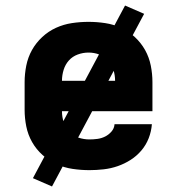

<svg xmlns="http://www.w3.org/2000/svg" viewBox="-20 -607 640 694"><path d="M303 8Q273 8 242.5 3.5Q212 -1 184.5 -13.5Q157 -26 134 -46.5Q111 -67 96 -93.5Q81 -120 75 -150Q69 -180 69 -210V-310Q69 -340 75 -370Q81 -400 95.5 -426Q110 -452 132.5 -473Q155 -494 182.5 -506.5Q210 -519 240 -523.5Q270 -528 300 -528Q330 -528 360 -523.5Q390 -519 417.5 -506.5Q445 -494 467.5 -473Q490 -452 504.5 -426Q519 -400 525 -370Q531 -340 531 -310V-205H204Q204 -184 210.5 -164.5Q217 -145 230.5 -130.5Q244 -116 263.5 -109.5Q283 -103 303 -103Q318 -103 332.5 -105Q347 -107 360 -113.5Q373 -120 383 -131.5Q393 -143 394 -158H529Q527 -132 517.5 -107.5Q508 -83 491 -63Q474 -43 452 -29Q430 -15 405.5 -6.5Q381 2 355 5Q329 8 303 8ZM204 -315H396Q396 -335 390 -354.5Q384 -374 371 -388.5Q358 -403 339 -410Q320 -417 300 -417Q280 -417 261 -410Q242 -403 229 -388.5Q216 -374 210 -354.5Q204 -335 204 -315ZM168 67 99 37 432 -587 501 -557Z"/></svg>

Font: Iosevka SS04 Heavy Extended
Style: Regular
Weight: 900
Width: 7
Monospace: yes
Designer: Belleve Invis
Foundry: Belleve Invis
Version: Version 19.0.0; ttfautohint (v1.8.4)